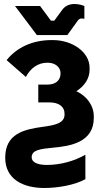

<svg xmlns="http://www.w3.org/2000/svg" viewBox="-20 -731 517 958"><path d="M164 -556H316L368 -628C373 -635 379 -639 389 -639C392 -639 396 -638 401 -637V-701C386 -707 369 -711 351 -711C327 -711 306 -702 292 -684L251 -628H234L180 -701H55ZM406 41C352 72 283 92 214 92C164 92 138 77 138 54C138 18 179 12 244 6C332 -2 448 -21 448 -143V-150C448 -204 414 -251 361 -276C402 -302 427 -340 427 -382V-393C427 -472 340 -531 244 -531H237C138 -531 61 -491 13 -431L109 -347C132 -391 170 -418 215 -418H219C257 -418 282 -394 282 -367V-364C282 -330 257 -309 218 -309H171V-220H227C275 -220 302 -198 302 -164V-159C302 -116 253 -106 192 -98C98 -85 6 -63 6 56C6 163 95 207 201 207C271 207 353 192 406 163Z"/></svg>

Font: Fixel Text Bold
Style: Bold
Weight: 700
Width: 4
Designer: AlfaBravo + MacPaw
Foundry: Kyrylo Tkachov, Marchela Mozhyna, Serhii Makarenko, Maria Weinstein, Zakhar Kryvoshyya
Version: Version 1.211